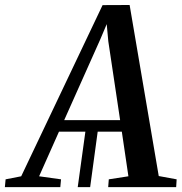

<svg xmlns="http://www.w3.org/2000/svg" viewBox="-89 -768 748 788"><path d="M230 0 262.5 -235.5H313L281 0ZM-69 0 -66 -32 -2 -44.5 332 -747 443 -747.5 562.5 -45.5 636 -32 634 0H355L357.5 -32L438 -44.5L411 -227.5H153L71.5 -44.5L161.5 -32L158.5 0ZM174.5 -275H404L355.5 -598.5L349 -669L323 -607.5Z"/></svg>

Font: Merriweather 72pt Medium
Style: Italic
Weight: 500
Italic angle: -7.8°
Version: Version 2.101